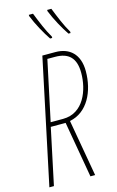

<svg xmlns="http://www.w3.org/2000/svg" viewBox="-141 -1006 647 1062"><g transform="rotate(-15 182.0 -475.5)"><path d="M325 -794H337V-802C310 -848 291 -896 269 -951H245V-944C265 -893 299 -832 325 -794ZM220 -794H232V-802C205 -848 186 -896 164 -951H140V-944C160 -893 194 -832 220 -794ZM3 0H29L97 -321H182L238 0H265L208 -325C312 -345 364 -453 364 -569C364 -666 309 -714 229 -714H154ZM174 -346H103L176 -689H220C297 -689 337 -652 337 -566C337 -469 293 -346 174 -346Z"/></g></svg>

Font: Noto Sans ExtraCondensed Thin
Style: Italic
Weight: 100
Width: 2
Italic angle: -12°
Designer: Monotype Design Team
Foundry: Monotype Imaging Inc.
Version: Version 2.013